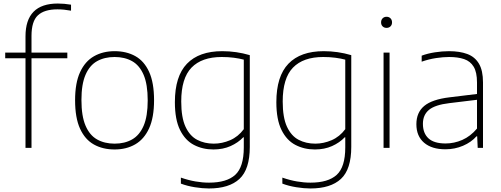

<svg xmlns="http://www.w3.org/2000/svg" viewBox="-20 -838 2840 1088"><path d="M124.5 0V-508H9.5V-540H124.5V-632Q124.5 -818 307.5 -818Q343.5 -818 382.5 -811.5V-777.5Q342 -785 305.5 -785Q231 -785 194.8 -751.2Q158.5 -717.5 158.5 -634.5V-540H361.5V-508H158.5V0Z M629.5 9Q562.5 9 512 -19.2Q461.5 -47.5 433.5 -109Q405.5 -170.5 405.5 -270Q405.5 -368 433.8 -429.2Q462 -490.5 512.5 -519.2Q563 -548 629.5 -548Q696.5 -548 746.8 -520Q797 -492 825 -430.8Q853 -369.5 853 -270Q853 -172 824.8 -110.5Q796.5 -49 746.2 -20Q696 9 629.5 9ZM629.5 -24Q686.5 -24 728.5 -47.8Q770.5 -71.5 793.8 -125.2Q817 -179 817 -269Q817 -360 793.8 -414Q770.5 -468 728.5 -491.5Q686.5 -515 629.5 -515Q572.5 -515 530.2 -491.5Q488 -468 464.8 -414.5Q441.5 -361 441.5 -271.5Q441.5 -180 464.8 -125.8Q488 -71.5 530.2 -47.8Q572.5 -24 629.5 -24Z M1163.5 230Q1128 230 1084.2 223Q1040.5 216 1005 202.5V168.5Q1048.5 183.5 1087.8 190.2Q1127 197 1164.5 197Q1264.5 197 1313 152.8Q1361.5 108.5 1361.5 -2.5V-60H1358.5Q1329.5 -29.5 1286.5 -10.2Q1243.5 9 1189.5 9Q1128.5 9 1079 -16.8Q1029.5 -42.5 1000.2 -101.5Q971 -160.5 971 -259Q971 -406 1039.5 -477Q1108 -548 1239.5 -548Q1319 -548 1395.5 -525.5V-5.5Q1395.5 121.5 1337 175.8Q1278.5 230 1163.5 230ZM1191.5 -24Q1238.5 -24 1284 -43.5Q1329.5 -63 1361.5 -106V-500Q1337.5 -506.5 1305.2 -510.8Q1273 -515 1236.5 -515Q1123.5 -515 1065.2 -454.8Q1007 -394.5 1007 -263Q1007 -172 1031.2 -119.8Q1055.5 -67.5 1097.2 -45.8Q1139 -24 1191.5 -24Z M1738.5 230Q1703 230 1659.2 223Q1615.5 216 1580 202.5V168.5Q1623.5 183.5 1662.8 190.2Q1702 197 1739.5 197Q1839.5 197 1888 152.8Q1936.5 108.5 1936.5 -2.5V-60H1933.5Q1904.5 -29.5 1861.5 -10.2Q1818.5 9 1764.5 9Q1703.5 9 1654 -16.8Q1604.5 -42.5 1575.2 -101.5Q1546 -160.5 1546 -259Q1546 -406 1614.5 -477Q1683 -548 1814.5 -548Q1894 -548 1970.5 -525.5V-5.5Q1970.5 121.5 1912 175.8Q1853.5 230 1738.5 230ZM1766.5 -24Q1813.5 -24 1859 -43.5Q1904.5 -63 1936.5 -106V-500Q1912.5 -506.5 1880.2 -510.8Q1848 -515 1811.5 -515Q1698.5 -515 1640.2 -454.8Q1582 -394.5 1582 -263Q1582 -172 1606.2 -119.8Q1630.5 -67.5 1672.2 -45.8Q1714 -24 1766.5 -24Z M2153.5 0V-540H2187.5V0ZM2170.5 -680Q2157 -680 2148.2 -688.5Q2139.5 -697 2139.5 -711Q2139.5 -725.5 2148.2 -734.2Q2157 -743 2170.5 -743Q2184 -743 2192.8 -734.2Q2201.5 -725.5 2201.5 -711Q2201.5 -697 2192.8 -688.5Q2184 -680 2170.5 -680Z M2504 8Q2427 8 2383.2 -29.2Q2339.5 -66.5 2339.5 -134Q2339.5 -200.5 2383.8 -237.5Q2428 -274.5 2527 -286.5L2683 -305.5V-370.5Q2683 -428.5 2664.2 -459.8Q2645.5 -491 2610.2 -503Q2575 -515 2525 -515Q2492 -515 2451.5 -509Q2411 -503 2369.5 -488.5V-522.5Q2402.5 -535 2444.2 -541.5Q2486 -548 2524.5 -548Q2585 -548 2628 -532Q2671 -516 2694 -477.2Q2717 -438.5 2717 -371V0H2687L2684 -65.5H2680Q2650.5 -32 2603.8 -12Q2557 8 2504 8ZM2376.5 -136.5Q2376.5 -83 2408 -54Q2439.5 -25 2505 -25Q2553.5 -25 2599.8 -45.2Q2646 -65.5 2683 -109.5V-272.5L2526 -253.5Q2445.5 -244 2411 -215.5Q2376.5 -187 2376.5 -136.5Z"/></svg>

Font: Encode Sans Semi Expanded Thin
Style: Regular
Weight: 100
Width: 6
Designer: Multiple Designers
Foundry: Impallari Type
Version: Version 3.000; ttfautohint (v1.8.3) -l 8 -r 50 -G 200 -x 14 